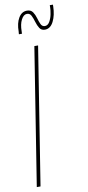

<svg xmlns="http://www.w3.org/2000/svg" viewBox="-98 -927 444 965"><g transform="rotate(-10 123.5 -444.5)"><path d="M8 0 119 -700H138L27 0ZM53 -772Q53 -775 53 -775.5Q53 -776 54 -786Q54 -828 70 -855Q86 -882 113 -882Q133 -882 142.5 -868Q152 -854 157 -836Q162 -818 168.5 -804Q175 -790 189 -790Q204 -790 213.5 -806.5Q223 -823 227 -844Q231 -865 231 -878Q231 -883 231 -884.5Q231 -886 231 -889H247Q247 -887 247 -886Q247 -885 247 -881Q246 -835 230 -803.5Q214 -772 186 -772Q168 -772 159 -786Q150 -800 144.5 -819Q139 -838 132 -852Q125 -866 110 -866Q93 -866 81 -843Q69 -820 69 -784Q68 -774 68.5 -774Q69 -774 69 -772Z"/></g></svg>

Font: Georama Condensed Thin
Style: Italic
Weight: 100
Width: 3
Italic angle: -9°
Designer: Jean-Baptiste Levee
Foundry: Production Type
Version: Version 1.000